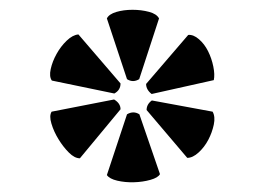

<svg xmlns="http://www.w3.org/2000/svg" viewBox="-20 -729 540 392"><path d="M85.9 -564.5Q80.1 -572.3 83.5 -587.9Q86.9 -603.5 95.5 -618.9Q104 -634.3 116.2 -646Q128.4 -657.7 140.1 -658.7L226.1 -558.6Q226.1 -544.9 213.4 -538.1ZM143.1 -405.8Q132.3 -405.8 120.6 -417.5Q108.9 -429.2 99.4 -444.8Q89.8 -460.4 85 -476.6Q80.1 -492.7 85.4 -501L212.9 -525.9Q226.1 -518.1 226.1 -505.9ZM306.6 -373.5Q302.7 -366.2 287.1 -361.8Q271.5 -357.4 253.4 -356.9Q235.4 -356.4 219.5 -360.1Q203.6 -363.8 198.2 -371.6L239.3 -495.6Q252.4 -503.4 264.6 -495.6ZM414.1 -501Q419.9 -490.7 416.5 -474.6Q413.1 -458.5 405.3 -443.6Q397.5 -428.7 385.5 -417.7Q373.5 -406.7 362.3 -406.7L279.3 -504.4Q279.3 -516.1 290 -523.9ZM364.3 -657.7Q375 -658.7 386.2 -648.9Q397.5 -639.2 404.8 -624.5Q412.1 -609.9 415.5 -593.3Q418.9 -576.7 416.5 -565.4L289.6 -537.1Q278.3 -545.9 278.3 -557.6ZM198.2 -691.4Q202.6 -700.2 217.5 -704.6Q232.4 -709 250.5 -709Q268.6 -709 284.2 -704.8Q299.8 -700.7 304.7 -691.4L264.2 -567.4Q251.5 -559.6 239.3 -567.4Z"/></svg>

Font: PT Astra Serif
Style: Bold
Weight: 700
Designer: A.Korolkova, I. Chaeva
Foundry: ParaType Ltd
Version: Version 1.002